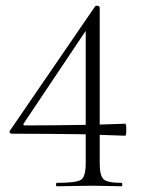

<svg xmlns="http://www.w3.org/2000/svg" viewBox="-20 -652 508 672"><path d="M418 -219Q422 -219 422 -198Q422 -177 418 -177Q331 -180 329 -180V-81Q329 -37 342.5 -24.5Q356 -12 406 -12Q408 -12 408 -6Q408 0 406 0Q394 0 360 -1Q326 -2 304 -2Q278 -2 236 -1Q194 0 179 0Q176 0 176 -6Q176 -12 179 -12Q248 -12 264 -23Q280 -34 280 -81V-182Q142 -184 22 -184Q17 -184 14.5 -187Q12 -190 15 -195L313 -630Q316 -633 322.5 -631.5Q329 -630 329 -626V-216ZM68 -213Q158 -213 280 -215V-544L63 -220Q59 -213 68 -213Z"/></svg>

Font: t
Style: Regular
Weight: 300
Designer: Christian Thalmann (Catharsis Fonts)
Version: Version 1.000;PS 002.000;hotconv 1.0.88;makeotf.lib2.5.64775